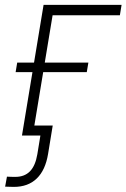

<svg xmlns="http://www.w3.org/2000/svg" viewBox="-61 -542 506 768"><path d="M425.3 -522.5 418.5 -481H149.4L69.8 0H26.9L113.3 -522.5ZM1.5 -253.4 7.8 -291.5H292.5L286.1 -253.4ZM-5.9 205.6Q-15.1 205.6 -23.9 205.1Q-32.7 204.6 -40.5 204.6L-33.2 164.6Q-25.4 165 -16.8 165.3Q-8.3 165.5 0.5 165.5Q37.1 165.5 58.8 143.3Q80.6 121.1 88.4 74.7L100.6 0H53.2L60.1 -40H149.9L131.3 73.7Q120.6 138.7 85.9 172.1Q51.3 205.6 -5.9 205.6Z"/></svg>

Font: Inter 28pt ExtraLight
Style: Italic
Weight: 250
Italic angle: -9.3988°
Designer: Rasmus Andersson
Foundry: rsms
Version: Version 4.001;git-66647c0bb